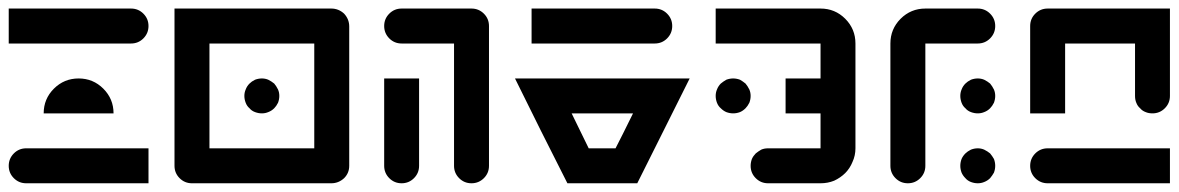

<svg xmlns="http://www.w3.org/2000/svg" viewBox="-20 -420 2701 440"><path d="M280.3 -400.4Q296.9 -400.4 308.6 -388.7Q320.3 -377 320.3 -360.4Q320.3 -343.8 308.6 -332Q296.9 -320.3 280.3 -320.3Q186.5 -320.3 0 -320.3Q0 -346.7 0 -400.4Q70.3 -400.4 139.6 -400.4Q210 -400.4 280.3 -400.4ZM240.2 -160.2Q186.5 -160.2 80.1 -160.2Q80.1 -193.4 103.5 -216.8Q127 -240.2 160.2 -240.2Q193.4 -240.2 216.8 -216.8Q240.2 -193.4 240.2 -160.2ZM320.3 -80.1Q320.3 -53.7 320.3 0Q226.6 0 40 0Q23.4 0 11.7 -11.7Q0 -23.4 0 -40Q0 -56.6 11.7 -68.4Q23.4 -80.1 40 -80.1Q110.4 -80.1 179.7 -80.1Q250 -80.1 320.3 -80.1Z M379.9 -400.4Q500 -400.4 739.3 -400.4Q755.9 -400.4 768.6 -388.7Q780.3 -376 780.3 -359.4Q780.3 -252.9 780.3 -40Q780.3 -23.4 768.6 -11.7Q755.9 0 739.3 0Q632.8 0 419.9 0Q403.3 0 391.6 -11.7Q379.9 -23.4 379.9 -40Q379.9 -129.9 379.9 -219.7Q379.9 -310.5 379.9 -400.4ZM700.2 -80.1Q700.2 -160.2 700.2 -320.3Q620.1 -320.3 460 -320.3Q460 -240.2 460 -80.1Q519.5 -80.1 580.1 -80.1Q639.6 -80.1 700.2 -80.1ZM608.4 -171.9Q602.5 -166 594.7 -163.1Q587.9 -160.2 580.1 -160.2Q572.3 -160.2 564.5 -163.1Q556.6 -166 551.8 -171.9Q545.9 -176.8 543 -184.6Q540 -192.4 540 -200.2Q540 -208 543 -214.8Q545.9 -222.7 551.8 -228.5Q556.6 -233.4 564.5 -237.3Q572.3 -240.2 580.1 -240.2Q587.9 -240.2 594.7 -237.3Q602.5 -233.4 608.4 -228.5Q613.3 -222.7 617.2 -214.8Q620.1 -208 620.1 -200.2Q620.1 -192.4 617.2 -184.6Q613.3 -176.8 608.4 -171.9Z M1100.6 -40Q1100.6 -23.4 1088.9 -11.7Q1077.1 0 1060.5 0Q1043.9 0 1032.2 -11.7Q1020.5 -23.4 1020.5 -40Q1020.5 -133.8 1020.5 -320.3Q980.5 -320.3 900.4 -320.3Q883.8 -320.3 872.1 -332Q860.4 -343.8 860.4 -360.4Q860.4 -377 872.1 -388.7Q883.8 -400.4 900.4 -400.4Q954.1 -400.4 1060.5 -400.4Q1077.1 -400.4 1088.9 -388.7Q1100.6 -377 1100.6 -360.4Q1100.6 -280.3 1100.6 -200.2Q1100.6 -120.1 1100.6 -40ZM940.4 -240.2Q940.4 -172.9 940.4 -40Q940.4 -23.4 928.7 -11.7Q917 0 900.4 0Q883.8 0 872.1 -11.7Q860.4 -23.4 860.4 -40Q860.4 -106.4 860.4 -240.2Q879.9 -240.2 900.4 -240.2Q919.9 -240.2 940.4 -240.2Z M1160.2 -240.2Q1293.9 -240.2 1560.5 -240.2Q1520.5 -160.2 1440.4 0Q1386.7 0 1280.3 0Q1250 -59.6 1219.7 -120.1Q1190.4 -179.7 1160.2 -240.2ZM1390.6 -80.1Q1404.3 -106.4 1430.7 -160.2Q1383.8 -160.2 1290 -160.2Q1302.7 -133.8 1329.1 -80.1Q1344.7 -80.1 1360.4 -80.1Q1375 -80.1 1390.6 -80.1ZM1480.5 -400.4Q1497.1 -400.4 1508.8 -388.7Q1520.5 -377 1520.5 -360.4Q1520.5 -343.8 1508.8 -332Q1497.1 -320.3 1480.5 -320.3Q1385.7 -320.3 1198.2 -320.3Q1198.2 -346.7 1198.2 -400.4Q1268.6 -400.4 1338.9 -400.4Q1409.2 -400.4 1480.5 -400.4Z M1688.5 -171.9Q1682.6 -166 1675.8 -163.1Q1668 -160.2 1660.2 -160.2Q1652.3 -160.2 1644.5 -163.1Q1637.7 -166 1631.8 -171.9Q1626 -176.8 1623 -184.6Q1620.1 -192.4 1620.1 -200.2Q1620.1 -208 1623 -214.8Q1626 -222.7 1631.8 -228.5Q1637.7 -233.4 1644.5 -237.3Q1652.3 -240.2 1660.2 -240.2Q1668 -240.2 1675.8 -237.3Q1682.6 -233.4 1688.5 -228.5Q1693.4 -222.7 1697.3 -214.8Q1700.2 -208 1700.2 -200.2Q1700.2 -192.4 1697.3 -184.6Q1693.4 -176.8 1688.5 -171.9ZM1940.4 -80.1Q1940.4 -63.5 1933.6 -48.8Q1927.7 -34.2 1917 -23.4Q1906.2 -12.7 1891.6 -5.9Q1877 0 1860.4 0Q1820.3 0 1740.2 0Q1723.6 0 1711.9 -11.7Q1700.2 -23.4 1700.2 -40Q1700.2 -47.9 1703.1 -55.7Q1706.1 -62.5 1711.9 -68.4Q1717.8 -73.2 1724.6 -77.1Q1731.4 -80.1 1740.2 -80.1Q1780.3 -80.1 1860.4 -80.1Q1860.4 -106.4 1860.4 -160.2Q1833 -160.2 1780.3 -160.2Q1780.3 -186.5 1780.3 -240.2Q1806.6 -240.2 1860.4 -240.2Q1860.4 -266.6 1860.4 -320.3Q1780.3 -320.3 1620.1 -320.3Q1620.1 -346.7 1620.1 -400.4Q1700.2 -400.4 1860.4 -400.4Q1893.6 -400.4 1917 -377Q1940.4 -353.5 1940.4 -320.3Q1940.4 -259.8 1940.4 -200.2Q1940.4 -139.6 1940.4 -80.1Z M2220.7 -320.3Q2180.7 -320.3 2100.6 -320.3Q2100.6 -226.6 2100.6 -40Q2100.6 -23.4 2088.9 -11.7Q2077.1 0 2060.5 0Q2043.9 0 2032.2 -11.7Q2020.5 -23.4 2020.5 -40Q2020.5 -133.8 2020.5 -320.3Q2020.5 -353.5 2043.9 -377Q2067.4 -400.4 2100.6 -400.4Q2140.6 -400.4 2220.7 -400.4Q2237.3 -400.4 2249 -388.7Q2260.7 -377 2260.7 -360.4Q2260.7 -343.8 2249 -332Q2237.3 -320.3 2220.7 -320.3ZM2249 -11.7Q2243.2 -5.9 2235.4 -2.9Q2228.5 0 2220.7 0Q2212.9 0 2205.1 -2.9Q2197.3 -5.9 2192.4 -11.7Q2186.5 -17.6 2183.6 -24.4Q2180.7 -32.2 2180.7 -40Q2180.7 -47.9 2183.6 -55.7Q2186.5 -62.5 2192.4 -68.4Q2197.3 -73.2 2205.1 -77.1Q2212.9 -80.1 2220.7 -80.1Q2228.5 -80.1 2235.4 -77.1Q2243.2 -73.2 2249 -68.4Q2253.9 -62.5 2257.8 -55.7Q2260.7 -47.9 2260.7 -40Q2260.7 -32.2 2257.8 -24.4Q2253.9 -17.6 2249 -11.7ZM2249 -171.9Q2243.2 -166 2235.4 -163.1Q2228.5 -160.2 2220.7 -160.2Q2212.9 -160.2 2205.1 -163.1Q2197.3 -166 2192.4 -171.9Q2186.5 -176.8 2183.6 -184.6Q2180.7 -192.4 2180.7 -200.2Q2180.7 -208 2183.6 -214.8Q2186.5 -222.7 2192.4 -228.5Q2197.3 -233.4 2205.1 -237.3Q2212.9 -240.2 2220.7 -240.2Q2228.5 -240.2 2235.4 -237.3Q2243.2 -233.4 2249 -228.5Q2253.9 -222.7 2257.8 -214.8Q2260.7 -208 2260.7 -200.2Q2260.7 -192.4 2257.8 -184.6Q2253.9 -176.8 2249 -171.9Z M2380.9 0Q2364.3 0 2352.5 -11.7Q2340.8 -23.4 2340.8 -40Q2340.8 -56.6 2352.5 -68.4Q2364.3 -80.1 2380.9 -80.1Q2474.6 -80.1 2661.1 -80.1Q2661.1 -53.7 2661.1 0Q2590.8 0 2520.5 0Q2451.2 0 2380.9 0ZM2661.1 -200.2Q2661.1 -183.6 2649.4 -171.9Q2637.7 -160.2 2621.1 -160.2Q2612.3 -160.2 2605.5 -163.1Q2597.7 -166 2592.8 -171.9Q2586.9 -176.8 2584 -184.6Q2581.1 -191.4 2581.1 -200.2Q2581.1 -240.2 2581.1 -320.3Q2527.3 -320.3 2420.9 -320.3Q2420.9 -266.6 2420.9 -160.2Q2394.5 -160.2 2340.8 -160.2Q2340.8 -226.6 2340.8 -360.4Q2340.8 -377 2352.5 -388.7Q2364.3 -400.4 2380.9 -400.4Q2474.6 -400.4 2661.1 -400.4Q2661.1 -349.6 2661.1 -299.8Q2661.1 -250 2661.1 -200.2Z"/></svg>

Font: Stray Robotalk
Style: Regular
Weight: 400
Designer: Faina Iasen
Version: Version 1.0